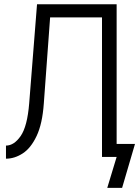

<svg xmlns="http://www.w3.org/2000/svg" viewBox="-20 -743 664 909"><path d="M532.2 -722.7V-61.5H619.1L558.1 146.5H487.8L532.2 0H462.9V-660.6H217.3L187.5 -253.9Q180.7 -156.7 153.3 -99.1Q126 -41.5 87.4 -16.6Q48.8 8.3 8.3 8.3V-53.7Q46.4 -53.7 77.9 -99.1Q109.4 -144.5 118.2 -253.9L155.3 -722.7Z"/></svg>

Font: Giphurs Light
Style: Regular
Weight: 300
Version: Version 0.920; ttfautohint (v1.8.4.7-5d5b)